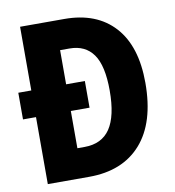

<svg xmlns="http://www.w3.org/2000/svg" viewBox="-80 -786 783 858"><g transform="rotate(-10 311.0 -357.0)"><path d="M269 -714Q415 -714 495.5 -625.5Q576 -537 576 -370Q576 -190 492 -95Q408 0 256 0H68V-304H9V-425H68V-714ZM269 -580H226V-425H311V-304H226V-135H258Q337 -135 375 -191.5Q413 -248 413 -364Q413 -477 376.5 -528.5Q340 -580 269 -580Z"/></g></svg>

Font: Noto Sans Myanmar Condensed ExtraBold
Style: Regular
Weight: 800
Width: 3
Designer: Monotype Design Team
Foundry: Monotype Imaging Inc.
Version: Version 2.107; ttfautohint (v1.8.4.7-5d5b)